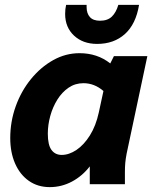

<svg xmlns="http://www.w3.org/2000/svg" viewBox="-20 -755 638 787"><path d="M22 -189Q22 -257 44.5 -319.5Q67 -382 107 -431Q147 -480 198 -508.5Q249 -537 306 -537Q379 -537 432 -495L447 -525H584L499 -125Q495 -104 493.5 -87.5Q492 -71 492 -49V0H348V-73Q317 -33 274.5 -10.5Q232 12 184 12Q135 12 98.5 -13.5Q62 -39 42 -84.5Q22 -130 22 -189ZM176 -207Q176 -161 191 -140.5Q206 -120 233 -120Q263 -120 293.5 -140.5Q324 -161 348.5 -200Q373 -239 385 -294L404 -382Q367 -414 322 -414Q288 -414 261 -395.5Q234 -377 215 -346.5Q196 -316 186 -279.5Q176 -243 176 -207ZM247 -698Q247 -718 251 -735H335V-726Q335 -700 348.5 -685Q362 -670 390 -670Q421 -670 438.5 -687Q456 -704 465 -735H550Q537 -656 492 -615.5Q447 -575 378 -575Q320 -575 283.5 -609Q247 -643 247 -698Z"/></svg>

Font: Radio Canada
Style: Bold Italic
Weight: 700
Italic angle: -12°
Designer: Charles Daoud, Etienne Aubert Bonn, Alexandre Saumier Demers, Jacques Le Bailly
Foundry: Radio-Canada
Version: Version 2.104; ttfautohint (v1.8.4.7-5d5b);gftools[0.9.28.de